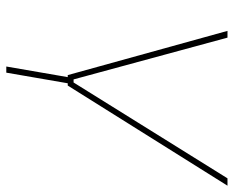

<svg xmlns="http://www.w3.org/2000/svg" viewBox="-88 -472 760 625"><g transform="rotate(90 292.5 -160.0)"><path d="M254 -14 217 200H197L234 -14ZM81 -520H103L239 -19H249L561 -520H585L259 0H225Z"/></g></svg>

Font: Fixel Italic Variable 20240409 Display Thin
Style: Italic
Weight: 100
Italic angle: -10°
Designer: AlfaBravo + MacPaw
Foundry: Kyrylo Tkachov, Marchela Mozhyna, Serhii Makarenko, Maria Weinstein, Zakhar Kryvoshyya
Version: Version 1.211;Glyphs 3.2 (3225)